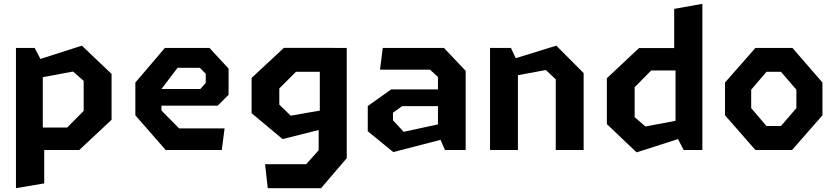

<svg xmlns="http://www.w3.org/2000/svg" viewBox="-20 -785 4380 1005"><path d="M63.5 200 211.5 175V0H395L564 -158V-398L408.5 -546L191.5 -476.5L161.5 -534H63.5ZM204 -117.5V-381L362 -410.5L418 -362V-204.5L331.5 -117.5Z M847 0H1141L1155.5 -113H917.5L825 -206.5V-232H1119.5L1176.5 -289V-426L1076.5 -534H843L688.5 -353V-181.5ZM825 -319 909.5 -430H1026L1057 -399V-351L1028.5 -319Z M1381.5 200H1660.5L1795 43V-534H1725V-534.5H1466L1297 -377V-192.5L1459 -57L1648 -104.5V1.5L1582.5 74.5H1367.5ZM1442 -237.5V-322L1529 -409H1654V-206L1501.5 -179.5Z M2309 0H2417.5V-414L2304 -534H1983.5L1969 -420.5H2230.5L2272.5 -382.5V-317H2027.5L1905 -230V-98L2038.5 11L2286 -53ZM2037 -155.5V-195L2085 -229.5H2272.5V-134L2093 -95Z M2889 0H3035V-402.5L2892 -546L2679.5 -480.5L2654.5 -534H2545V0H2691V-391.5L2837 -418.5L2889 -370Z M3558.5 0H3656.5V-765L3509 -738.5V-533.5H3325L3156.5 -375.5V-135.5L3312 12.5L3529 -57ZM3302 -171.5V-328.5L3388.5 -416H3516V-152.5L3358.5 -123Z M3934 0H4126L4285 -181.5V-353L4128 -534H3934L3775 -353V-181.5ZM3992 -125.5 3912 -219V-315.5L3992 -409H4068L4148.5 -315.5V-219L4068 -125.5Z"/></svg>

Font: Monaspace Krypton
Style: Bold
Weight: 700
Designer: Riley Cran & the Lettermatic Team
Foundry: Lettermatic
Version: Version 1.200 (Monaspace Krypton)